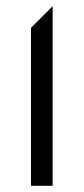

<svg xmlns="http://www.w3.org/2000/svg" viewBox="-20 -600 270 620"><path d="M150 0H80V-510L150 -580Z"/></svg>

Font: Iceland
Style: Regular
Weight: 400
Designer: Cyreal (www.cyreal.org)
Foundry: Cyreal (www.cyreal.org)
Version: Version 1.001